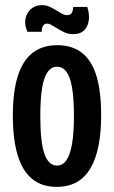

<svg xmlns="http://www.w3.org/2000/svg" viewBox="-20 -716 444 748"><path d="M201 12Q142 12 104 -20Q66 -52 48 -114Q30 -176 30 -265Q30 -359 49.5 -420Q69 -481 107.5 -510.5Q146 -540 203 -540Q261 -540 299 -510.5Q337 -481 355.5 -421Q374 -361 374 -267Q374 -174 354.5 -111.5Q335 -49 297 -18.5Q259 12 201 12ZM202 -71Q224 -71 238.5 -91.5Q253 -112 260.5 -154.5Q268 -197 268 -264Q268 -334 260.5 -376Q253 -418 238.5 -437Q224 -456 202 -456Q181 -456 166.5 -437Q152 -418 144.5 -376Q137 -334 137 -263Q137 -163 153 -117Q169 -71 202 -71ZM264 -583Q247 -583 232.5 -589.5Q218 -596 205.5 -603.5Q193 -611 182.5 -617.5Q172 -624 163 -624Q152 -624 147 -614Q142 -604 143 -592H87Q75 -618 79 -641.5Q83 -665 100 -680.5Q117 -696 143 -696Q159 -696 172.5 -690Q186 -684 198 -676.5Q210 -669 220.5 -663Q231 -657 242 -657Q255 -657 260 -666.5Q265 -676 265 -689H320Q329 -662 326 -637.5Q323 -613 308 -598Q293 -583 264 -583Z"/></svg>

Font: Bricolage Grotesque 48pt Condensed Medium
Style: Regular
Weight: 500
Width: 3
Designer: Mathieu Triay
Foundry: Atelier Triay
Version: Version 1.001;gftools[0.9.33.dev8+g029e19f]